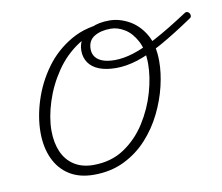

<svg xmlns="http://www.w3.org/2000/svg" viewBox="-65 -596 799 692"><g transform="rotate(-10 334.5 -250.0)"><path d="M226 19Q173 19 136.5 -4Q100 -27 81 -68.5Q62 -110 62 -164Q62 -220 81.5 -281Q101 -342 139 -394.5Q177 -447 234.5 -480Q292 -513 368 -513L366 -489Q304 -489 255 -457Q206 -425 172 -375Q138 -325 120 -268.5Q102 -212 102 -164Q102 -120 116.5 -86.5Q131 -53 160 -34.5Q189 -16 230 -16Q295 -16 343 -48Q391 -80 423 -130.5Q455 -181 471 -237Q487 -293 487 -341Q487 -392 469.5 -425Q452 -458 426.5 -473.5Q401 -489 376 -489Q339 -489 315.5 -474.5Q292 -460 292 -429Q292 -412 301 -400Q310 -388 327.5 -381.5Q345 -375 372 -375Q403 -375 440 -386.5Q477 -398 527.5 -425Q578 -452 648 -498Q654 -502 659 -500Q664 -498 666.5 -493.5Q669 -489 668.5 -484Q668 -479 663 -476Q595 -430 543 -401Q491 -372 450 -359Q409 -346 372 -346Q335 -346 309.5 -356Q284 -366 271 -385Q258 -404 258 -429Q258 -454 271.5 -474Q285 -494 311 -506.5Q337 -519 376 -519Q412 -519 447 -500Q482 -481 505 -442.5Q528 -404 528 -343Q528 -301 516.5 -252.5Q505 -204 481.5 -156Q458 -108 422 -68.5Q386 -29 337 -5Q288 19 226 19Z"/></g></svg>

Font: Playwrite RO Thin
Style: Regular
Weight: 250
Version: Version 1.002